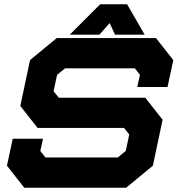

<svg xmlns="http://www.w3.org/2000/svg" viewBox="-20 -878 852 898"><path d="M93.5 0 12.5 -103 39.5 -229H181L168.5 -172L192.5 -141.5H531L568 -172L584.5 -249L560.5 -279.5H156L75 -382.5L120.5 -597L245.5 -700H709.5L790.5 -597L763.5 -471H622L634.5 -528L610.5 -558.5H284.5L247 -528L230.5 -451.5L255 -421H659.5L740.5 -318L695 -103L570 0ZM448.5 -858H574.5L656.5 -716H518L493 -770L445 -716H306.5Z"/></svg>

Font: Tourney Expanded Black
Style: Italic
Weight: 900
Width: 7
Italic angle: -12°
Designer: Tyler Finck
Foundry: Etcetera Type Co
Version: Version 1.010; ttfautohint (v1.8.3)